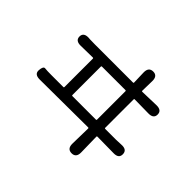

<svg xmlns="http://www.w3.org/2000/svg" viewBox="-165 -1032 1329 1329"><g transform="rotate(45 500.0 -367.0)"><path d="M660 33Q616 33 617 -19L620 -170Q620 -175 615 -175L143 -172Q90 -172 93 -214Q96 -256 115.5 -253.5Q135 -251 178 -251H296Q301 -251 301 -256V-535Q301 -540 296 -540L179 -538Q127 -537 127 -578Q128 -619 181 -616L190 -615Q215 -614 240 -614H615Q620 -614 620 -619L617 -715Q616 -767 660 -767Q703 -767 702 -715L700 -619Q700 -614 705 -614L840 -618Q892 -619 892 -578Q892 -537 840 -538L705 -540Q700 -540 700 -535V-256Q700 -251 705 -251H810Q835 -251 860 -253Q915 -257 916 -214Q917 -172 865 -173L705 -175Q700 -175 700 -170L703 -19Q704 33 660 33ZM379 -256Q379 -251 384 -251H615Q620 -251 620 -256V-535Q620 -540 615 -540H384Q379 -540 379 -535Z"/></g></svg>

Font: Resource Han Rounded HK
Style: Regular
Weight: 400
Designer: Cyano Hao (round all glyphs); Ryoko NISHIZUKA  (kana, bopomofo & ideographs); Paul D. Hunt (Latin, Greek & Cyrillic); Sa
Foundry: Cyano Hao
Version: 0.990